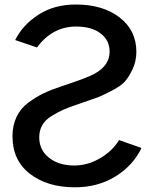

<svg xmlns="http://www.w3.org/2000/svg" viewBox="-20 -796 664 834"><path d="M34.2 -204.1Q34.2 -251 51.8 -288.1Q69.3 -325.2 103 -350.1Q136.7 -375 169.4 -390.6Q202.1 -406.2 249 -421.9Q359.4 -458 390.6 -475.6Q456.1 -511.7 456.1 -571.3Q456.1 -621.1 417 -650.9Q377.9 -680.7 310.5 -680.7Q208 -680.7 140.6 -589.8L45.9 -622.1Q79.1 -688.5 147.5 -732.4Q215.8 -776.4 309.6 -776.4Q426.8 -776.4 499.5 -720.2Q572.3 -664.1 572.3 -571.3Q572.3 -530.3 556.2 -496.1Q540 -461.9 522.9 -442.4Q505.9 -422.9 464.4 -401.4Q422.9 -379.9 404.3 -373Q385.7 -366.2 334 -348.6Q325.2 -345.7 320.3 -343.8Q279.3 -330.1 254.9 -319.3Q230.5 -308.6 203.1 -291.5Q175.8 -274.4 163.1 -251.5Q150.4 -228.5 150.4 -199.2Q150.4 -144.5 192.9 -110.8Q235.4 -77.1 302.7 -77.1Q361.3 -77.1 415 -108.9Q468.8 -140.6 497.1 -187.5L594.7 -153.3Q557.6 -76.2 481 -29.3Q404.3 17.6 305.7 17.6Q185.5 17.6 109.9 -41Q34.2 -99.6 34.2 -204.1Z"/></svg>

Font: Gothic A1 SemiBold
Style: Regular
Weight: 600
Version: Version 2.50